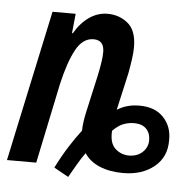

<svg xmlns="http://www.w3.org/2000/svg" viewBox="-51 -599 693 686"><g transform="rotate(5 295.0 -255.5)"><path d="M166 12Q187 -30 209.5 -65.5Q232 -101 253 -128Q253 -140 255 -156Q257 -172 261 -191L291 -325Q296 -348 300 -372Q304 -396 304 -414Q304 -457 266 -457Q227 -457 202.5 -411.5Q178 -366 160 -287L100 0H-5L111 -542H194L187 -472H190Q212 -510 242.5 -531Q273 -552 308 -552Q350 -552 381 -526.5Q412 -501 412 -441Q412 -422 408.5 -397.5Q405 -373 400 -346L370 -213Q404 -235 450 -235Q506 -235 536.5 -202.5Q567 -170 566 -122Q567 -61 523.5 -25.5Q480 10 412 10Q364 10 328 -5Q292 -20 273 -49Q259 -30 246 -7.5Q233 15 218 41ZM429 -54Q459 -55 477 -72.5Q495 -90 495 -115Q495 -140 480 -155.5Q465 -171 436 -171Q418 -171 399.5 -164.5Q381 -158 360 -137Q357 -93 378 -73.5Q399 -54 429 -54Z"/></g></svg>

Font: Noto Sans ExtraCondensed SemiBold
Style: Italic
Weight: 600
Width: 2
Italic angle: -12°
Designer: Monotype Design Team
Foundry: Monotype Imaging Inc.
Version: Version 2.013; ttfautohint (v1.8.4.7-5d5b)